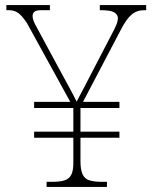

<svg xmlns="http://www.w3.org/2000/svg" viewBox="-20 -734 599 754"><path d="M163 0V-20H186Q215 -20 233 -25.5Q251 -31 259.5 -47Q268 -63 268 -93V-193H114V-217H268V-310H114V-334H256L86 -643Q67 -672 51.5 -683Q36 -694 15 -694H5V-714H176V-694H141Q123 -694 115.5 -688Q108 -682 108 -671Q108 -662 112 -651.5Q116 -641 123 -629L212 -464Q229 -433 247 -400Q265 -367 281 -335Q286 -345 295 -361.5Q304 -378 315 -399.5Q326 -421 338 -444L418 -598Q429 -618 436 -634.5Q443 -651 443 -664Q442 -678 427.5 -686Q413 -694 376 -694H372V-714H554V-694H546Q517 -694 496.5 -676.5Q476 -659 455 -618L306 -334H449V-310H296V-217H449V-193H296V-102Q296 -68 304 -50Q312 -32 330.5 -26Q349 -20 379 -20H400V0Z"/></svg>

Font: Noto Serif Bengali Thin
Style: Regular
Weight: 250
Version: Version 2.003